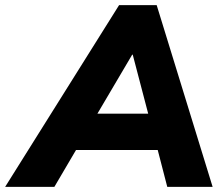

<svg xmlns="http://www.w3.org/2000/svg" viewBox="-80 -725 863 745"><path d="M-60 0 382 -705H528L745 0H569L532 -143H215L131 0ZM433 -513 298 -284H495L435 -513Z"/></svg>

Font: Nunito Sans Black
Style: Italic
Weight: 900
Italic angle: -9°
Designer: Vernon Adams
Foundry: Vernon Adams
Version: Version 3.006; ttfautohint (v1.8.3)